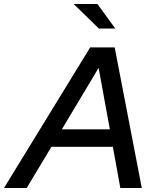

<svg xmlns="http://www.w3.org/2000/svg" viewBox="-73 -936 780 956"><path d="M-53 0 376 -700H498L633 0H526L489 -205H183L60 0ZM235 -292H474L418 -598ZM419 -794 294 -916H412L501 -794Z"/></svg>

Font: Red Hat Display Medium
Style: Italic
Weight: 500
Italic angle: -12°
Designer: Pentagram, MCKL
Foundry: Pentagram, MCKL
Version: Version 1.023; ttfautohint (v1.8.3)